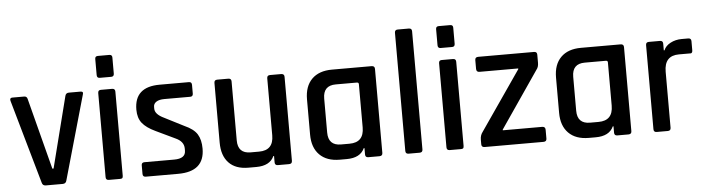

<svg xmlns="http://www.w3.org/2000/svg" viewBox="-45 -893 3980 1083"><g transform="rotate(-5 1945.0 -351.5)"><path d="M31 -510H98Q114 -510 117 -493L221 -91H228L330 -493Q334 -510 351 -510H417Q435 -510 429 -493L294 -18Q290 0 272 0H176Q158 0 154 -18L19 -493Q15 -510 31 -510Z M516 -595V-686Q516 -702 532 -702H597Q613 -702 613 -686V-595Q613 -578 597 -578H532Q516 -578 516 -595ZM516 -17V-493Q516 -510 532 -510H596Q613 -510 613 -493V-17Q613 -7 609.5 -3.5Q606 0 597 0H533Q516 0 516 -17Z M926 0H742Q725 0 725 -17V-66Q725 -82 742 -82H910Q975 -82 975 -127V-139Q975 -179 928 -200L819 -252Q768 -276 745 -305Q722 -334 722 -381Q722 -510 865 -510H1031Q1047 -510 1047 -493V-444Q1047 -427 1031 -427H885Q855 -427 839 -416.5Q823 -406 823 -389V-378Q823 -346 874 -322L984 -266Q1036 -243 1055.5 -211.5Q1075 -180 1075 -130Q1075 0 926 0Z M1368 0H1323Q1251 0 1212.5 -40.5Q1174 -81 1174 -155V-493Q1174 -510 1191 -510H1254Q1271 -510 1271 -493V-159Q1271 -85 1343 -85H1391Q1473 -85 1473 -170V-493Q1473 -510 1490 -510H1553Q1571 -510 1571 -493V-17Q1571 0 1553 0H1490Q1473 0 1473 -17V-53H1469Q1445 0 1368 0Z M1880 0H1841Q1767 0 1726.5 -41Q1686 -82 1686 -155V-355Q1686 -429 1726.5 -469.5Q1767 -510 1841 -510H2065Q2083 -510 2083 -493V-17Q2083 0 2065 0H2002Q1985 0 1985 -17V-53H1981Q1957 0 1880 0ZM1985 -170V-415Q1985 -425 1974 -425H1855Q1783 -425 1783 -351V-159Q1783 -85 1855 -85H1903Q1985 -85 1985 -170Z M2293 0H2230Q2213 0 2213 -17V-686Q2213 -703 2230 -703H2293Q2310 -703 2310 -686V-17Q2310 0 2293 0Z M2446 -595V-686Q2446 -702 2462 -702H2527Q2543 -702 2543 -686V-595Q2543 -578 2527 -578H2462Q2446 -578 2446 -595ZM2446 -17V-493Q2446 -510 2462 -510H2526Q2543 -510 2543 -493V-17Q2543 -7 2539.5 -3.5Q2536 0 2527 0H2463Q2446 0 2446 -17Z M2643 -17V-43Q2643 -68 2657 -86L2888 -421V-425H2669Q2651 -425 2651 -443V-493Q2651 -510 2669 -510H2985Q3002 -510 3002 -493V-447Q3002 -423 2990 -409L2771 -89V-85H2994Q3012 -85 3012 -67V-17Q3012 0 2994 0H2661Q2643 0 2643 -17Z M3290 0H3251Q3177 0 3136.5 -41Q3096 -82 3096 -155V-355Q3096 -429 3136.5 -469.5Q3177 -510 3251 -510H3475Q3493 -510 3493 -493V-17Q3493 0 3475 0H3412Q3395 0 3395 -17V-53H3391Q3367 0 3290 0ZM3395 -170V-415Q3395 -425 3384 -425H3265Q3193 -425 3193 -351V-159Q3193 -85 3265 -85H3313Q3395 -85 3395 -170Z M3698 0H3635Q3618 0 3618 -17V-493Q3618 -510 3635 -510H3698Q3715 -510 3715 -493V-455H3719Q3729 -480 3757.5 -495Q3786 -510 3821 -510H3858Q3875 -510 3875 -493V-441Q3875 -422 3858 -425H3798Q3715 -425 3715 -334V-17Q3715 0 3698 0Z"/></g></svg>

Font: Rajdhani SemiBold
Style: Regular
Weight: 600
Designer: Satya Rajpurohit, Jyotish Sonowal
Foundry: Indian Type Foundry
Version: Version 1.201 February 1, 2022